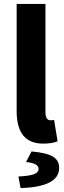

<svg xmlns="http://www.w3.org/2000/svg" viewBox="-20 -721 326 980"><path d="M200 12Q65 12 65 -154V-701H212V-148Q212 -107 238 -107Q248 -107 256 -109L274 0Q247 12 200 12ZM85 239 74 180Q131 177 154 168Q177 159 177 141Q177 112 113 106L141 52Q219 59 250.5 78.5Q282 98 282 136Q282 233 85 239Z"/></svg>

Font: Toshiba Sans
Style: Bold
Weight: 700
Designer: Paul D. Hunt
Foundry: Toshiba Corporation
Version: Version 2.020;PS 2.0;hotconv 1.0.86;makeotf.lib2.5.63406